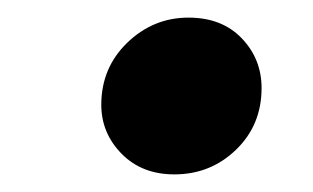

<svg xmlns="http://www.w3.org/2000/svg" viewBox="-20 -517 355 218"><path d="M178 -319Q141 -319 118 -342.5Q95 -366 95 -398Q95 -440 124.5 -468.5Q154 -497 194 -497Q232 -497 254.5 -473.5Q277 -450 277 -417Q277 -375 248 -347Q219 -319 178 -319Z"/></svg>

Font: Source Serif 4 SmText
Style: Bold Italic
Weight: 700
Italic angle: -12°
Designer: Frank Grießhammer
Foundry: Adobe
Version: Version 4.005;hotconv 1.1.0;makeotfexe 2.6.0